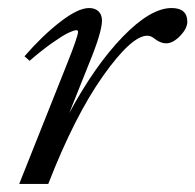

<svg xmlns="http://www.w3.org/2000/svg" viewBox="-20 -458 486 478"><path d="M27.8 0 147 -299.3Q174.3 -367.7 174.3 -378.9Q174.3 -382.8 169.9 -382.8Q164.1 -382.8 150.1 -376.2Q136.2 -369.6 109.9 -351.1Q83.5 -332.5 53.7 -306.6L41 -317.9Q85 -368.7 129.6 -403.3Q174.3 -438 201.7 -438Q216.8 -438 225.3 -429.7Q233.9 -421.4 233.9 -406.7Q233.9 -377.9 200.7 -297.4L152.3 -176.3Q216.3 -294.9 285.6 -366.5Q355 -438 407.2 -438Q446.3 -438 446.3 -403.8Q446.3 -387.2 428.5 -368.7Q410.6 -350.1 393.6 -350.1Q379.9 -350.1 365.2 -361.3Q356 -369.1 346.7 -369.1Q307.6 -369.1 236.8 -269.3Q166 -169.4 100.1 0Z"/></svg>

Font: Elstob 14pt
Style: Italic
Weight: 400
Italic angle: -20°
Designer: Peter S. Baker
Version: Version 1.015